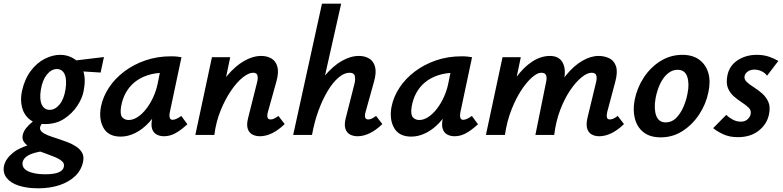

<svg xmlns="http://www.w3.org/2000/svg" viewBox="-81 -731 4240 1040"><path d="M125 289Q65 289 20.5 274.5Q-24 260 -45.5 232Q-67 204 -59 166Q-50 128 -9.5 95.5Q31 63 127 40L150 88Q103 95 76 108.5Q49 122 42 145Q35 178 69 195.5Q103 213 164 213Q210 213 235.5 203Q261 193 265 172Q269 155 255 142.5Q241 130 217 120Q193 110 165 100Q141 92 117.5 83Q94 74 75.5 62.5Q57 51 47.5 36Q38 21 42 1Q46 -19 60.5 -37Q75 -55 94.5 -71Q114 -87 132 -99L162 -75Q158 -73 152.5 -68Q147 -63 142.5 -56.5Q138 -50 136 -41Q134 -27 146 -16.5Q158 -6 180 2.5Q202 11 228 19Q255 28 282 38Q309 48 331 62.5Q353 77 364 97Q375 117 369 145Q360 190 327 222Q294 254 242.5 271.5Q191 289 125 289ZM164 -59Q110 -59 79 -84.5Q48 -110 38 -151Q28 -192 38 -238Q53 -304 86 -347.5Q119 -391 161.5 -412.5Q204 -434 245 -434Q287 -434 320.5 -412.5Q354 -391 369.5 -347.5Q385 -304 372 -238Q365 -199 337.5 -157.5Q310 -116 266.5 -87.5Q223 -59 164 -59ZM188 -136Q218 -136 242 -165.5Q266 -195 274 -248Q282 -301 269 -329Q256 -357 227 -357Q197 -357 172.5 -326.5Q148 -296 140 -243Q132 -192 145.5 -164Q159 -136 188 -136ZM464 -338 306 -348 307 -401 482 -422Z M573 9Q506 9 479.5 -38.5Q453 -86 466 -154Q477 -208 509.5 -257Q542 -306 592.5 -344Q643 -382 707 -404Q771 -426 845 -426Q865 -426 878 -424.5Q891 -423 902 -421L839 -124Q831 -82 854 -82Q863 -82 875 -87.5Q887 -93 901 -103L934 -58Q897 -24 867.5 -8.5Q838 7 808 7Q784 7 766.5 -3Q749 -13 742.5 -34.5Q736 -56 744 -92L777 -243L831 -277Q816 -211 788.5 -158Q761 -105 726 -67.5Q691 -30 651.5 -10.5Q612 9 573 9ZM616 -81Q640 -81 664.5 -97Q689 -113 710.5 -140.5Q732 -168 748.5 -203.5Q765 -239 773 -278L793 -377L848 -334Q839 -336 830 -336.5Q821 -337 812 -337Q760 -337 719 -323.5Q678 -310 648.5 -286Q619 -262 600.5 -228.5Q582 -195 575 -154Q568 -111 581 -96Q594 -81 616 -81Z M1327 7Q1303 7 1285 -3Q1267 -13 1260.5 -35Q1254 -57 1263 -92L1312 -287Q1317 -307 1313.5 -322Q1310 -337 1290 -337Q1266 -337 1234 -311.5Q1202 -286 1170.5 -240Q1139 -194 1114 -132.5Q1089 -71 1080 0H1006Q1030 -107 1067 -187Q1104 -267 1149 -320.5Q1194 -374 1241.5 -401Q1289 -428 1334 -428Q1366 -428 1389.5 -414Q1413 -400 1421.5 -369.5Q1430 -339 1416 -289L1370 -124Q1365 -106 1368 -95Q1371 -84 1385 -84Q1393 -84 1402.5 -88Q1412 -92 1427 -103L1461 -59Q1427 -26 1393 -9.5Q1359 7 1327 7ZM977 0 1067 -421H1166L1078 0Z M1856 7Q1832 7 1814 -3Q1796 -13 1789.5 -35Q1783 -57 1792 -92L1839 -277Q1845 -301 1841 -319Q1837 -337 1812 -337Q1784 -337 1753.5 -311.5Q1723 -286 1695 -240Q1667 -194 1644.5 -133Q1622 -72 1609 0H1535Q1559 -107 1596 -187Q1633 -267 1678 -320.5Q1723 -374 1770.5 -401Q1818 -428 1863 -428Q1895 -428 1918.5 -414Q1942 -400 1950.5 -369.5Q1959 -339 1945 -289L1899 -124Q1894 -106 1897 -95Q1900 -84 1914 -84Q1922 -84 1931.5 -88Q1941 -92 1956 -103L1990 -59Q1956 -26 1922 -9.5Q1888 7 1856 7ZM1507 0 1663 -711H1767L1607 0Z M2147 9Q2080 9 2053.5 -38.5Q2027 -86 2040 -154Q2051 -208 2083.5 -257Q2116 -306 2166.5 -344Q2217 -382 2281 -404Q2345 -426 2419 -426Q2439 -426 2452 -424.5Q2465 -423 2476 -421L2413 -124Q2405 -82 2428 -82Q2437 -82 2449 -87.5Q2461 -93 2475 -103L2508 -58Q2471 -24 2441.5 -8.5Q2412 7 2382 7Q2358 7 2340.5 -3Q2323 -13 2316.5 -34.5Q2310 -56 2318 -92L2351 -243L2405 -277Q2390 -211 2362.5 -158Q2335 -105 2300 -67.5Q2265 -30 2225.5 -10.5Q2186 9 2147 9ZM2190 -81Q2214 -81 2238.5 -97Q2263 -113 2284.5 -140.5Q2306 -168 2322.5 -203.5Q2339 -239 2347 -278L2367 -377L2422 -334Q2413 -336 2404 -336.5Q2395 -337 2386 -337Q2334 -337 2293 -323.5Q2252 -310 2222.5 -286Q2193 -262 2174.5 -228.5Q2156 -195 2149 -154Q2142 -111 2155 -96Q2168 -81 2190 -81Z M3165 7Q3141 7 3123.5 -3Q3106 -13 3099.5 -35Q3093 -57 3101 -92L3148 -287Q3153 -307 3149 -322Q3145 -337 3123 -337Q3100 -337 3069.5 -312.5Q3039 -288 3008.5 -243.5Q2978 -199 2954 -137Q2930 -75 2921 0H2849Q2871 -108 2906 -188.5Q2941 -269 2984 -322Q3027 -375 3073 -401.5Q3119 -428 3161 -428Q3193 -428 3219 -415.5Q3245 -403 3255.5 -372.5Q3266 -342 3252 -289L3208 -124Q3204 -106 3206.5 -95Q3209 -84 3223 -84Q3231 -84 3240.5 -88Q3250 -92 3265 -103L3299 -59Q3265 -26 3231 -9.5Q3197 7 3165 7ZM2551 0 2641 -421H2740L2652 0ZM2589 0Q2609 -97 2641 -175.5Q2673 -254 2714 -310.5Q2755 -367 2802 -397.5Q2849 -428 2898 -428Q2948 -428 2967.5 -390.5Q2987 -353 2972 -289L2904 0H2819L2877 -287Q2882 -307 2877.5 -322Q2873 -337 2850 -337Q2830 -337 2801.5 -312.5Q2773 -288 2743.5 -243.5Q2714 -199 2689.5 -137Q2665 -75 2654 0Z M3498 13Q3440 13 3405 -14.5Q3370 -42 3358 -88.5Q3346 -135 3357 -191Q3370 -256 3406.5 -311.5Q3443 -367 3497 -400.5Q3551 -434 3615 -434Q3670 -434 3706 -408Q3742 -382 3755.5 -336.5Q3769 -291 3756 -231Q3743 -167 3706.5 -111.5Q3670 -56 3616.5 -21.5Q3563 13 3498 13ZM3525 -68Q3557 -68 3580.5 -91Q3604 -114 3620 -150Q3636 -186 3643 -224Q3654 -278 3641.5 -315.5Q3629 -353 3589 -353Q3561 -353 3537 -333.5Q3513 -314 3496 -279.5Q3479 -245 3470 -199Q3460 -141 3473.5 -104.5Q3487 -68 3525 -68Z M3916 12Q3870 12 3836 -4Q3802 -20 3782 -37L3853 -109Q3865 -96 3886.5 -84Q3908 -72 3932 -72Q3954 -72 3968 -84.5Q3982 -97 3985 -113Q3989 -133 3975 -147Q3961 -161 3938.5 -175.5Q3916 -190 3894.5 -208.5Q3873 -227 3862 -254Q3851 -281 3859 -322Q3870 -376 3915 -405Q3960 -434 4018 -434Q4055 -434 4084 -424Q4113 -414 4135 -401L4074 -321Q4062 -337 4043.5 -345.5Q4025 -354 4005 -354Q3983 -354 3968.5 -343Q3954 -332 3952 -318Q3949 -301 3964 -287Q3979 -273 4002 -258.5Q4025 -244 4047 -225Q4069 -206 4081 -178.5Q4093 -151 4084 -110Q4073 -58 4028.5 -23Q3984 12 3916 12Z"/></svg>

Font: Ysabeau Office
Style: Bold Italic
Weight: 700
Italic angle: -12°
Designer: Christian Thalmann (Catharsis Fonts)
Version: Version 2.001;gftools[0.9.30]; featfreeze: tnum,lnum,ss02